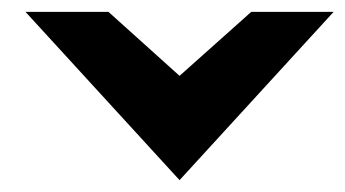

<svg xmlns="http://www.w3.org/2000/svg" viewBox="-20 -325 583 324"><path d="M283 -21 543 -305H404L283 -197L163 -305H23Z"/></svg>

Font: Charger
Style: Hemi
Weight: 900
Designer: Jasper
Foundry: Cannot Into Space Fonts
Version: Version 0.99